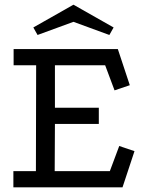

<svg xmlns="http://www.w3.org/2000/svg" viewBox="-20 -798 627 818"><path d="M38 -589H482L533 -435L468 -413L428 -520H214V-339H401V-270H214L213 -69H448L488 -176L553 -154L502 0H37V-69H133L134 -520H38ZM293 -778 464 -681 446 -649 293 -705 140 -649 122 -681Z"/></svg>

Font: Podkova
Style: Regular
Weight: 400
Designer: Ilya Yudin
Foundry: Cyreal (www.cyreal.org)
Version: Version 2.103